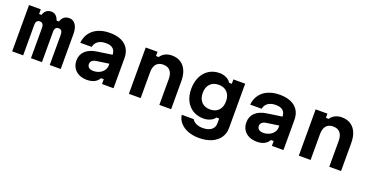

<svg xmlns="http://www.w3.org/2000/svg" viewBox="-35 -1402 4571 2389"><g transform="rotate(20 2250.0 -207.0)"><path d="M211 -613.1V-550.7H304.5L235.5 -504.1Q238.5 -565.3 267.5 -598.5Q296.5 -631.8 346.2 -631.8Q391.1 -631.8 418.8 -596.6Q446.5 -561.5 451.6 -499.3L394.5 -548.6H536.3L468.4 -504.1Q471.4 -564.9 501.6 -598.3Q531.8 -631.8 582.1 -631.8Q635.8 -631.8 666.7 -587.1Q697.7 -542.4 697.7 -463.7V0H552.2V-402.6Q552.2 -434.8 539 -451.6Q525.7 -468.3 500.6 -468.3Q475.5 -468.3 462.3 -451.6Q449.1 -434.8 449.1 -402.6V0H303.6V-402.6Q303.6 -434.8 290.4 -451.6Q277.2 -468.3 252.1 -468.3Q226.9 -468.3 213.7 -451.6Q200.5 -434.8 200.5 -402.6V0H55V-613.1Z M1255 -270.5 1076.5 -244.4Q1043.1 -239.3 1024.5 -222Q1006 -204.6 1006 -178.1Q1006 -148.7 1026.8 -132.2Q1047.5 -115.6 1085.9 -115.6Q1129.7 -115.6 1166.1 -133.2Q1202.6 -150.7 1223.5 -181Q1244.3 -211.3 1244.3 -247.8V-380Q1244.3 -437.1 1213.1 -466.2Q1181.8 -495.3 1118 -495.3Q1053.9 -495.3 1014.4 -467.5Q975 -439.8 966.2 -390H814.2Q821.5 -464.3 860.8 -518.9Q900.1 -573.5 966.4 -602.6Q1032.7 -631.8 1119.4 -631.8Q1253.2 -631.8 1325.1 -570.5Q1397 -509.2 1397 -395.9V0H1244.3V-63.9H1207.8Q1185.3 -24 1145.6 -4Q1105.9 16 1046.9 16Q986.5 16 940.6 -7Q894.6 -30 869.8 -71.4Q845 -112.9 845 -167.9Q845 -245.2 897.3 -294.6Q949.5 -344.1 1047.1 -358.4L1255 -389.1Z M1600.3 -613.1H1756.3V-557.3H1792.9Q1815.2 -592.5 1854.6 -612.1Q1893.9 -631.8 1943.2 -631.8Q2010.9 -631.8 2059.4 -600.8Q2108 -569.8 2133.9 -511.4Q2159.7 -452.9 2159.7 -372.1V0H2003.7V-342.1Q2003.7 -413.2 1972.3 -450.4Q1940.9 -487.7 1880.3 -487.7Q1819.2 -487.7 1787.7 -450.7Q1756.3 -413.8 1756.3 -342.1V0H1600.3Z M2606.1 218.6Q2524.8 218.6 2459.7 193.8Q2394.5 169 2354.9 123.8Q2315.3 78.7 2307.7 20H2465.7Q2482.7 50.5 2519.9 68.2Q2557.2 85.8 2606.1 85.8Q2678.6 85.8 2719.8 55.2Q2761 24.7 2761 -30V-95.3H2724.5Q2705.1 -64.7 2663.9 -46.3Q2622.7 -28 2574.3 -28Q2495 -28 2434.6 -64.8Q2374.2 -101.7 2340.9 -168.3Q2307.7 -234.8 2307.7 -322.6Q2307.7 -413.8 2340.9 -483.1Q2374.2 -552.5 2434.6 -590.8Q2495 -629.1 2574.3 -629.1Q2624.3 -629.1 2665.5 -608.8Q2706.7 -588.5 2724.5 -555.2H2761V-613.1H2917V-26.6Q2917 46.4 2878.8 102Q2840.5 157.7 2769.9 188.1Q2699.3 218.6 2606.1 218.6ZM2614 -162.2Q2685.9 -162.2 2727.1 -205.9Q2768.3 -249.7 2768.3 -325.3Q2768.3 -400.9 2727.1 -444.6Q2685.9 -488.3 2614.1 -488.3Q2542.3 -488.3 2501 -444.6Q2459.8 -400.9 2459.8 -325.3Q2459.8 -249.7 2501 -205.9Q2542.2 -162.2 2614 -162.2Z M3505 -270.5 3326.5 -244.4Q3293.1 -239.3 3274.5 -222Q3256 -204.6 3256 -178.1Q3256 -148.7 3276.8 -132.2Q3297.5 -115.6 3335.9 -115.6Q3379.7 -115.6 3416.1 -133.2Q3452.6 -150.7 3473.5 -181Q3494.3 -211.3 3494.3 -247.8V-380Q3494.3 -437.1 3463.1 -466.2Q3431.8 -495.3 3368 -495.3Q3303.9 -495.3 3264.4 -467.5Q3225 -439.8 3216.2 -390H3064.2Q3071.5 -464.3 3110.8 -518.9Q3150.1 -573.5 3216.4 -602.6Q3282.7 -631.8 3369.4 -631.8Q3503.2 -631.8 3575.1 -570.5Q3647 -509.2 3647 -395.9V0H3494.3V-63.9H3457.8Q3435.3 -24 3395.6 -4Q3355.9 16 3296.9 16Q3236.5 16 3190.6 -7Q3144.6 -30 3119.8 -71.4Q3095 -112.9 3095 -167.9Q3095 -245.2 3147.3 -294.6Q3199.5 -344.1 3297.1 -358.4L3505 -389.1Z M3850.3 -613.1H4006.3V-557.3H4042.9Q4065.2 -592.5 4104.6 -612.1Q4143.9 -631.8 4193.2 -631.8Q4260.9 -631.8 4309.4 -600.8Q4358 -569.8 4383.9 -511.4Q4409.7 -452.9 4409.7 -372.1V0H4253.7V-342.1Q4253.7 -413.2 4222.3 -450.4Q4190.9 -487.7 4130.3 -487.7Q4069.2 -487.7 4037.7 -450.7Q4006.3 -413.8 4006.3 -342.1V0H3850.3Z"/></g></svg>

Font: Martian Mono VF sWd Rg
Style: Regular
Weight: 400
Width: 6
Monospace: yes
Designer: Roman Shamin
Foundry: Evil Martians
Version: Version 1.100